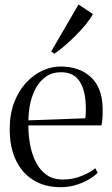

<svg xmlns="http://www.w3.org/2000/svg" viewBox="-20 -808 488 840"><path d="M246 11Q176.5 11 126.5 -19.8Q76.5 -50.5 49.5 -107.2Q22.5 -164 22.5 -242.5Q22.5 -309.5 42.2 -360.5Q62 -411.5 94.5 -446.5Q127 -481.5 166.2 -499.2Q205.5 -517 244.5 -517Q328 -517 378 -470.2Q428 -423.5 429 -334Q429.5 -304.5 428 -288.2Q426.5 -272 424 -259.5H104Q104 -217 111.8 -175Q119.5 -133 137 -98.5Q154.5 -64 183.5 -43.2Q212.5 -22.5 255 -22.5Q298 -22.5 336.5 -38Q375 -53.5 397 -72L407.5 -52Q389.5 -34.5 363.8 -20.2Q338 -6 307.8 2.5Q277.5 11 246 11ZM104.5 -281.5 353 -290.5Q355 -302 355.2 -312.2Q355.5 -322.5 355.5 -333Q355.5 -408.5 329.5 -450.2Q303.5 -492 247 -492Q209 -492 181.8 -473.2Q154.5 -454.5 137.5 -423.8Q120.5 -393 112.5 -355.8Q104.5 -318.5 104.5 -281.5ZM217 -573 204 -583 323.5 -788.5 386.5 -746.5Q375.5 -725.5 355.2 -701Q335 -676.5 310.8 -652.2Q286.5 -628 262.2 -607.2Q238 -586.5 218 -573Z"/></svg>

Font: Merriweather 144pt Light
Style: Regular
Weight: 300
Version: Version 2.100